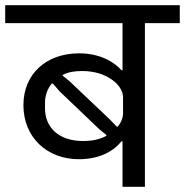

<svg xmlns="http://www.w3.org/2000/svg" viewBox="-40 -718 711 738"><path d="M431 0H517V-629H651V-698H-20V-629H431V-448H427C398 -481 343 -513 264 -513C137 -513 50 -433 50 -314C50 -189 142 -106 263 -106C345 -106 399 -139 427 -175H431ZM409 -231 381 -260 227 -406 201 -427V-430C224 -442 249 -445 277 -445C370 -445 433 -391 433 -344V-285C433 -265 426 -247 412 -231ZM279 -176C183 -176 133 -231 133 -301V-323C133 -351 142 -376 159 -397H163L190 -366L342 -221L369 -199V-196C343 -182 315 -176 279 -176Z"/></svg>

Font: IBM Plex Devanagari Text
Style: Regular
Weight: 450
Designer: Mike Abbink, Paul van der Laan, Pieter van Rosmalen, Erin McLaughlin
Foundry: Bold Monday
Version: Version 1.0